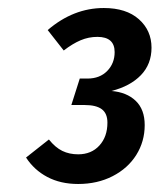

<svg xmlns="http://www.w3.org/2000/svg" viewBox="-20 -769 398 479"><path d="M358 -650Q358 -609 331.5 -581.5Q305 -554 258 -542Q296 -539 318.5 -517.5Q341 -496 341 -457Q341 -416 320 -382.5Q299 -349 261 -329.5Q223 -310 175 -310Q131 -310 98 -327.5Q65 -345 45 -376L102 -421Q118 -401 135.5 -392.5Q153 -384 175 -384Q208 -384 228 -406Q248 -428 248 -463Q248 -486 234 -496.5Q220 -507 191 -507H158L179 -573H198Q229 -573 247.5 -592Q266 -611 266 -639Q266 -677 223 -677Q201 -677 181 -668.5Q161 -660 139 -643L99 -694Q163 -749 239 -749Q295 -749 326.5 -721Q358 -693 358 -650Z"/></svg>

Font: Fira Sans Condensed Medium
Style: Italic
Weight: 500
Width: 3
Italic angle: -8°
Designer: bBox Type GmbH & Carrois Corporate GbR & Edenspiekermann AG
Foundry: bBox Type GmbH & Carrois Corporate GbR & Edenspiekermann AG
Version: Version 4.301